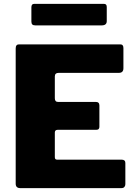

<svg xmlns="http://www.w3.org/2000/svg" viewBox="-20 -971 703 991"><path d="M61 -721Q61 -742 78 -742H601Q617 -742 617 -723V-619Q617 -595 594 -595H284Q263 -595 263 -577V-464Q263 -445 279 -445H474Q493 -445 493 -427V-316Q493 -310 489.5 -305.5Q486 -301 477 -301H278Q263 -301 263 -287V-160Q263 -147 274 -147H607Q627 -147 627 -130V-20Q627 -12 622 -6Q617 0 606 0H85Q61 0 61 -23V-721ZM531 -935V-862Q531 -840 505 -840H162Q151 -840 146.5 -845Q142 -850 142 -860V-933Q142 -951 156 -951H517Q531 -951 531 -935Z"/></svg>

Font: Libre Franklin ExtraBold
Style: Regular
Weight: 800
Designer: Pablo Impallari, Rodrigo Fuenzalida, Nhung Nguyen
Foundry: Impallari Type
Version: Version 3.000